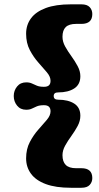

<svg xmlns="http://www.w3.org/2000/svg" viewBox="-20 -760 469 908"><path d="M234 -306Q234 -288.5 255 -288.5Q302.5 -288.5 331.2 -270Q360 -251.5 360 -212.5Q360 -188 347.2 -164.2Q334.5 -140.5 317.8 -117.5Q301 -94.5 288.2 -71.5Q275.5 -48.5 275.5 -26Q275.5 4.5 291 20Q306.5 35.5 340 35.5H365Q416.5 35.5 416.5 82Q416.5 101 404.2 114.5Q392 128 365 128H315Q243.5 128 196.5 110.5Q149.5 93 126.5 61.5Q103.5 30 103.5 -11Q103.5 -55 121 -88.2Q138.5 -121.5 161.2 -147Q184 -172.5 201.5 -193.2Q219 -214 219 -233.5Q219 -248 211.5 -255.2Q204 -262.5 188 -262.5Q167 -262.5 154.5 -257.2Q142 -252 131 -246.5Q120 -241 104 -241Q76.5 -241 60.8 -260.5Q45 -280 45 -306Q45 -331.5 60.8 -351Q76.5 -370.5 104 -370.5Q120 -370.5 131 -365.2Q142 -360 154.5 -354.8Q167 -349.5 188 -349.5Q204 -349.5 211.5 -356.5Q219 -363.5 219 -378Q219 -397.5 201.5 -418.2Q184 -439 161.2 -464.5Q138.5 -490 121 -523.2Q103.5 -556.5 103.5 -600.5Q103.5 -642 126.5 -673.2Q149.5 -704.5 196.5 -722Q243.5 -739.5 315 -739.5H365Q392 -739.5 404.2 -726.2Q416.5 -713 416.5 -693.5Q416.5 -647 365 -647H340Q306.5 -647 291 -632Q275.5 -617 275.5 -586Q275.5 -563 288.2 -540Q301 -517 317.8 -494Q334.5 -471 347.2 -447.2Q360 -423.5 360 -399.5Q360 -360.5 331.2 -341.8Q302.5 -323 255 -323Q234 -323 234 -306Z"/></svg>

Font: Fraunces SuperSoft
Style: Regular
Weight: 900
Version: Version 1.000;[b76b70a41]